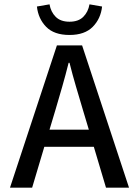

<svg xmlns="http://www.w3.org/2000/svg" viewBox="-20 -864 640 884"><path d="M235 -357 208 -267H389L362 -357Q346 -411 330 -465Q314 -519 300 -575H296Q282 -519 266.5 -465Q251 -411 235 -357ZM26 0 242 -655H358L574 0H468L412 -188H184L128 0ZM300 -703Q229 -703 192.5 -740.5Q156 -778 150 -834L208 -844Q214 -809 236.5 -786.5Q259 -764 300 -764Q341 -764 363.5 -786.5Q386 -809 392 -844L450 -834Q444 -778 407 -740.5Q370 -703 300 -703Z"/></svg>

Font: SauceCodePro Nerd Font Mono
Style: Regular
Weight: 500
Monospace: yes
Designer: Paul D. Hunt, Teo Tuominen
Foundry: Adobe Systems Incorporated
Version: Version 2.030;PS 1.000;hotconv 16.6.51;makeotf.lib2.5.65220;